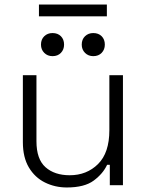

<svg xmlns="http://www.w3.org/2000/svg" viewBox="-20 -818 651 848"><path d="M275 10Q223 10 178.5 -12Q134 -34 107.5 -78.5Q81 -123 81 -190V-486H141V-194Q141 -115 181 -79.5Q221 -44 288 -44Q363 -44 413 -93.5Q463 -143 463 -243V-486H523V0H465V-90H453Q435 -51 394 -20.5Q353 10 275 10ZM392 -570Q370 -570 355.5 -584.5Q341 -599 341 -621Q341 -644 355.5 -658Q370 -672 392 -672Q415 -672 429 -658Q443 -644 443 -621Q443 -599 429 -584.5Q415 -570 392 -570ZM212 -570Q190 -570 175.5 -584.5Q161 -599 161 -621Q161 -644 175.5 -658Q190 -672 212 -672Q235 -672 249 -658Q263 -644 263 -621Q263 -599 249 -584.5Q235 -570 212 -570ZM152 -746V-798H452V-746Z"/></svg>

Font: Space Grotesk Light Light
Style: Regular
Weight: 300
Version: Version 2.000